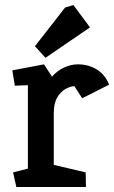

<svg xmlns="http://www.w3.org/2000/svg" viewBox="-20 -744 455 764"><path d="M45 0 32 -58 91 -73V-405L39 -403L29 -464L155 -488L187 -439Q208 -463 235.5 -475.5Q263 -488 289 -488Q333 -488 366 -467Q399 -446 414 -407L307 -353L276 -401Q262 -401 242.5 -391Q223 -381 208.5 -357.5Q194 -334 194 -294V-88L321 -58L322 0ZM161 -514 119 -560 239 -714 272 -724 338 -635Z"/></svg>

Font: Kreon Light Medium
Style: Regular
Weight: 500
Version: Version 2.002